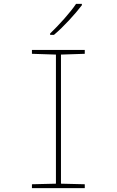

<svg xmlns="http://www.w3.org/2000/svg" viewBox="-20 -972 603 992"><path d="M239 -799V-792H259C310 -835 368 -899 403 -945V-952H373C343 -907 284 -842 239 -799ZM145 0H418V-20L295 -23V-690L418 -694V-714H145V-694L269 -690V-23L145 -20Z"/></svg>

Font: Noto Sans Mono SemiCondensed Thin
Style: Regular
Weight: 100
Width: 4
Designer: Monotype Design Team
Foundry: Monotype Imaging Inc.
Version: Version 2.014